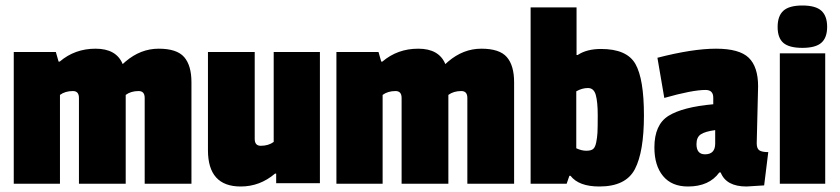

<svg xmlns="http://www.w3.org/2000/svg" viewBox="-20 -668 3053 698"><path d="M436 -444Q491 -491 557 -491Q623 -491 649.5 -460.5Q676 -430 676 -369V0H506V-312Q506 -337 484 -337Q456 -337 437 -323V0H267V-312Q267 -337 245 -337Q217 -337 198 -323V0H30V-479H183L193 -444H197Q252 -491 327.5 -491Q403 -491 426 -435Z M855 10Q736 10 736 -122V-479H906V-163Q906 -138 928 -138Q956 -138 975 -152V-479H1143V-2H984V-37H980Q925 10 855 10Z M1609 -444Q1664 -491 1730 -491Q1796 -491 1822.5 -460.5Q1849 -430 1849 -369V0H1679V-312Q1679 -337 1657 -337Q1629 -337 1610 -323V0H1440V-312Q1440 -337 1418 -337Q1390 -337 1371 -323V0H1203V-479H1356L1366 -444H1370Q1425 -491 1500.5 -491Q1576 -491 1599 -435Z M2159 10Q2084 10 2054 -29H2050L2040 0H1909V-641H2076V-468H2080Q2113 -490 2165 -490Q2259 -490 2290 -435.5Q2321 -381 2321 -248.5Q2321 -116 2288 -53Q2255 10 2159 10ZM2075 -336V-129Q2094 -120 2111.5 -120Q2129 -120 2136.5 -126.5Q2144 -133 2147.5 -150.5Q2151 -168 2152 -185Q2153 -202 2153 -249.5Q2153 -297 2146 -322.5Q2139 -348 2117.5 -348Q2096 -348 2075 -336Z M2736 -354 2731 -147Q2731 -128 2740.5 -121.5Q2750 -115 2773 -115L2758 6Q2700 10 2694 10Q2620 10 2600 -41H2595Q2558 10 2481 10Q2422 10 2390.5 -28Q2359 -66 2359 -132Q2359 -215 2410.5 -247Q2462 -279 2573 -289V-313Q2573 -341 2545 -341Q2497 -341 2395 -312L2370 -458Q2498 -491 2583 -491Q2668 -491 2702 -458Q2736 -425 2736 -354ZM2543 -107Q2580 -107 2580 -146V-195Q2543 -190 2527.5 -179.5Q2512 -169 2512 -144Q2512 -107 2543 -107Z M2980 0H2815V-474H2980ZM2828 -512Q2807 -530 2807 -570Q2807 -610 2828 -629Q2849 -648 2897 -648Q2945 -648 2966 -629Q2987 -610 2987 -570.5Q2987 -531 2966 -512.5Q2945 -494 2897 -494Q2849 -494 2828 -512Z"/></svg>

Font: Passion One
Style: Regular
Weight: 400
Designer: Alejandro Lo Celso
Foundry: Fontstage
Version: Version 1.002